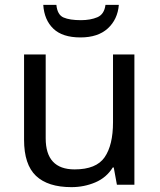

<svg xmlns="http://www.w3.org/2000/svg" viewBox="-20 -760 658 790"><path d="M533 -536V0H461L448 -71H444Q418 -29 372 -9.5Q326 10 274 10Q177 10 128 -36.5Q79 -83 79 -185V-536H168V-191Q168 -63 287 -63Q376 -63 410.5 -113Q445 -163 445 -257V-536ZM469 -740Q464 -680 423.5 -643Q383 -606 311 -606Q237 -606 199.5 -642Q162 -678 158 -740H212Q216 -699 241.5 -688Q267 -677 313 -677Q352 -677 380.5 -689Q409 -701 414 -740Z"/></svg>

Font: Noto Sans
Style: Regular
Weight: 400
Designer: Monotype Design Team
Foundry: Monotype Imaging Inc.
Version: Version 1.902